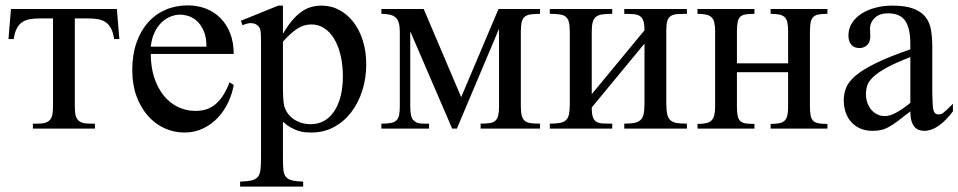

<svg xmlns="http://www.w3.org/2000/svg" viewBox="-20 -481 3584 718"><path d="M406.7 -335Q403.3 -358.9 395.5 -374Q387.7 -389.2 375.5 -397.7Q363.3 -406.2 346.4 -409.2Q329.6 -412.1 307.6 -412.1H259.8V-83.5Q259.8 -66.9 261.7 -54.7Q263.7 -42.5 269.8 -34.4Q275.9 -26.4 286.9 -22.5Q297.9 -18.6 315.9 -18.6H335V0H103V-18.6H122.1Q140.1 -18.6 151.1 -22.5Q162.1 -26.4 168.2 -34.4Q174.3 -42.5 176.3 -54.7Q178.2 -66.9 178.2 -83.5V-412.1H129.9Q108.4 -412.1 91.6 -409.2Q74.7 -406.2 62.5 -397.7Q50.3 -389.2 42.5 -374Q34.7 -358.9 31.2 -335H11.7L21 -447.3H417L426.3 -335Z M752 -306.6Q752 -343.8 741.2 -366.9Q730.5 -390.1 715.3 -403.3Q700.2 -416.5 683.6 -421.4Q667 -426.3 654.8 -426.3Q635.3 -426.3 616.5 -418.5Q597.7 -410.6 582.5 -395.5Q567.4 -380.4 557.1 -357.9Q546.9 -335.4 543.9 -306.6ZM854 -163.6Q848.6 -130.9 833.7 -98.9Q818.8 -66.9 795.4 -41.7Q772 -16.6 740.2 -1Q708.5 14.6 669.9 14.6Q630.4 14.6 594.7 -1.7Q559.1 -18.1 532.5 -48.6Q505.9 -79.1 490.2 -122.1Q474.6 -165 474.6 -218.8Q474.6 -275.4 490 -320.3Q505.4 -365.2 533 -396.5Q560.5 -427.7 598.6 -444.3Q636.7 -460.9 682.1 -460.9Q719.2 -460.9 750.7 -448.5Q782.2 -436 805.2 -412.6Q828.1 -389.2 841.1 -355.5Q854 -321.8 854 -279.3H543.9Q543.9 -229.5 557.1 -189.9Q570.3 -150.4 592.8 -123Q615.2 -95.7 644.8 -81.3Q674.3 -66.9 707 -66.4Q729 -65.9 747.8 -71Q766.6 -76.2 782.7 -88.6Q798.8 -101.1 812.7 -121.8Q826.7 -142.6 838.4 -173.3Z M1262.2 -194.3Q1262.2 -238.3 1253.7 -274.2Q1245.1 -310.1 1229.7 -335.7Q1214.4 -361.3 1192.6 -375.5Q1170.9 -389.6 1144.5 -389.6Q1129.9 -389.6 1117.2 -385.7Q1104.5 -381.8 1091.8 -373.8Q1079.1 -365.7 1066.2 -353.8Q1053.2 -341.8 1038.1 -325.2V-157.7Q1038.1 -105.5 1042.5 -86.4Q1045.4 -73.7 1053.5 -61Q1061.5 -48.3 1074 -38.6Q1086.4 -28.8 1103.8 -22.7Q1121.1 -16.6 1142.6 -16.6Q1170.9 -16.6 1193.4 -29.8Q1215.8 -43 1231 -66.7Q1246.1 -90.3 1254.2 -122.8Q1262.2 -155.3 1262.2 -194.3ZM1349.6 -240.7Q1349.6 -188 1334.7 -141.6Q1319.8 -95.2 1292.7 -60.3Q1265.6 -25.4 1228 -5.4Q1190.4 14.6 1144.5 14.6Q1133.8 14.6 1121.6 13.7Q1109.4 12.7 1096.2 8.5Q1083 4.4 1068.4 -3.7Q1053.7 -11.7 1038.1 -25.9V111.8Q1038.1 138.2 1039.8 154.5Q1041.5 170.9 1049.1 180.2Q1056.6 189.5 1071.8 193.4Q1086.9 197.3 1113.8 198.2V216.8H877.9V198.2Q905.3 197.3 920.9 193.6Q936.5 189.9 944.3 180.4Q952.1 170.9 954.1 154.1Q956.1 137.2 956.1 109.4V-315.9Q956.1 -334 955.8 -346.2Q955.6 -358.4 954.1 -366.5Q952.6 -374.5 949.2 -379.4Q945.8 -384.3 939.5 -388.7Q932.1 -393.6 920.2 -394.5Q908.2 -395.5 886.7 -386.7L880.9 -403.3L1020.5 -460H1038.1V-354.5Q1055.2 -383.8 1072.3 -404.1Q1089.4 -424.3 1106.9 -436.8Q1124.5 -449.2 1143.1 -454.6Q1161.6 -460 1182.1 -460Q1219.2 -460 1250 -443.1Q1280.8 -426.3 1303 -396.7Q1325.2 -367.2 1337.4 -327.1Q1349.6 -287.1 1349.6 -240.7Z M1777.3 0V-18.6Q1798.3 -18.6 1811.8 -20.8Q1825.2 -22.9 1832.8 -30Q1840.3 -37.1 1843.3 -49.8Q1846.2 -62.5 1846.2 -83.5V-373.5L1688.5 0H1670.9L1514.2 -363.8V-83.5Q1514.2 -42 1525.9 -31.7Q1532.2 -24.9 1540.8 -21.7Q1549.3 -18.6 1565.9 -18.6H1584.5V0H1406.2V-18.6Q1427.7 -18.6 1441.2 -21Q1454.6 -23.4 1462.2 -30.5Q1469.7 -37.6 1472.4 -50.3Q1475.1 -63 1475.1 -83.5V-362.8Q1475.1 -381.8 1471.4 -394.8Q1467.8 -407.7 1459.7 -415.3Q1451.7 -422.9 1438.5 -426Q1425.3 -429.2 1406.2 -429.2V-447.3H1564.5L1704.6 -117.7L1844.2 -447.3H1999.5V-429.2Q1977.5 -429.2 1963.4 -427Q1949.2 -424.8 1941.4 -417.7Q1933.6 -410.6 1930.7 -397.5Q1927.7 -384.3 1927.7 -362.8V-83.5Q1927.7 -61.5 1931.2 -48.6Q1934.6 -35.6 1942.6 -29.1Q1950.7 -22.5 1964.6 -20.5Q1978.5 -18.6 1999.5 -18.6V0Z M2314.5 0V-18.6Q2337.9 -18.6 2352.5 -21.5Q2367.2 -24.4 2375.7 -32.7Q2384.3 -41 2387.2 -55.7Q2390.1 -70.3 2390.1 -93.8V-317.9L2192.9 -79.1Q2192.9 -56.2 2197 -43.7Q2201.2 -31.2 2210.4 -25.6Q2219.7 -20 2234.4 -19.3Q2249 -18.6 2269.5 -18.6V0H2036.1V-18.6Q2060.1 -18.6 2074.7 -21.5Q2089.4 -24.4 2097.4 -32.7Q2105.5 -41 2108.2 -55.7Q2110.8 -70.3 2110.8 -93.8V-361.8Q2110.8 -384.8 2107.4 -398.2Q2104 -411.6 2095.5 -418.5Q2086.9 -425.3 2072.5 -427.2Q2058.1 -429.2 2036.1 -429.2V-447.3H2269.5V-429.2Q2247.6 -429.2 2232.9 -427.2Q2218.3 -425.3 2209.2 -418.5Q2200.2 -411.6 2196.5 -398.2Q2192.9 -384.8 2192.9 -361.8V-128.9L2390.1 -367.7Q2390.1 -390.1 2386 -402.6Q2381.8 -415 2372.8 -420.9Q2363.8 -426.8 2349.4 -428Q2335 -429.2 2314.5 -429.2V-447.3H2548.8V-429.2Q2527.3 -429.2 2512.7 -428.2Q2498 -427.2 2488.8 -421.4Q2479.5 -415.5 2475.6 -403.1Q2471.7 -390.6 2471.7 -367.7V-93.8Q2471.7 -69.8 2474.9 -54.9Q2478 -40 2486.6 -32Q2495.1 -23.9 2510 -21.2Q2524.9 -18.6 2548.8 -18.6V0Z M2861.8 0V-17.6Q2881.8 -17.6 2894.5 -20.3Q2907.2 -22.9 2914.6 -30.3Q2921.9 -37.6 2924.6 -50.5Q2927.2 -63.5 2927.2 -83.5V-210.9H2735.8V-83.5Q2735.8 -61 2738.5 -48.1Q2741.2 -35.2 2748.5 -28.3Q2755.9 -21.5 2768.6 -19.5Q2781.2 -17.6 2801.3 -17.6V0H2588.4V-17.6Q2608.4 -17.6 2621.1 -20.5Q2633.8 -23.4 2641.1 -31Q2648.4 -38.6 2651.4 -51.3Q2654.3 -64 2654.3 -83.5V-362.8Q2654.3 -382.8 2651.4 -395.8Q2648.4 -408.7 2641.1 -416Q2633.8 -423.3 2621.1 -426.3Q2608.4 -429.2 2588.4 -429.2V-447.3H2801.3V-429.2Q2781.2 -429.2 2768.6 -427.2Q2755.9 -425.3 2748.5 -418.5Q2741.2 -411.6 2738.5 -398.4Q2735.8 -385.3 2735.8 -362.8V-244.1H2927.2V-362.8Q2927.2 -383.3 2924.6 -396.2Q2921.9 -409.2 2914.6 -416.5Q2907.2 -423.8 2894.5 -426.5Q2881.8 -429.2 2861.8 -429.2V-447.3H3074.2V-429.2Q3054.2 -429.2 3041.5 -427Q3028.8 -424.8 3021.5 -417.7Q3014.2 -410.6 3011.5 -397.5Q3008.8 -384.3 3008.8 -362.8V-83.5Q3008.8 -62 3011.5 -48.8Q3014.2 -35.6 3021.5 -28.8Q3028.8 -22 3041.5 -19.8Q3054.2 -17.6 3074.2 -17.6V0Z M3384.3 -267.6Q3327.6 -245.6 3294.7 -227.3Q3261.7 -209 3244.6 -192.4Q3227.5 -175.8 3222.9 -160.4Q3218.3 -145 3218.3 -128.9Q3218.3 -111.3 3223.6 -96.7Q3229 -82 3238 -71Q3247.1 -60.1 3259.5 -53.7Q3272 -47.4 3286.1 -46.9Q3305.2 -45.9 3329.3 -58.6Q3353.5 -71.3 3384.3 -96.2ZM3543.5 -64.5Q3488.3 8.3 3436.5 8.3Q3425.8 8.3 3416.3 4.9Q3406.7 1.5 3399.7 -6.8Q3392.6 -15.1 3388.4 -29.1Q3384.3 -43 3384.3 -64.5Q3355 -41.5 3335.7 -27.1Q3316.4 -12.7 3301.5 -4.9Q3286.6 2.9 3273.2 5.6Q3259.8 8.3 3242.2 8.3Q3218.3 8.3 3198.7 0.2Q3179.2 -7.8 3165 -22.7Q3150.9 -37.6 3143.1 -58.8Q3135.3 -80.1 3135.3 -106Q3135.3 -130.9 3144.3 -153.3Q3153.3 -175.8 3180.2 -198.5Q3207 -221.2 3255.9 -245.1Q3304.7 -269 3384.3 -296.4V-314.9Q3384.3 -347.2 3379.2 -369.1Q3374 -391.1 3363.8 -405Q3353.5 -418.9 3337.6 -425Q3321.8 -431.2 3300.8 -431.2Q3270 -431.2 3252.4 -415.3Q3234.9 -399.4 3233.4 -376.5L3234.4 -347.2Q3235.4 -326.2 3223.9 -313.7Q3212.4 -301.3 3193.8 -301.3Q3174.3 -301.3 3163.6 -313.7Q3152.8 -326.2 3152.8 -348.1Q3152.8 -374.5 3166.3 -395.3Q3179.7 -416 3202.4 -430.4Q3225.1 -444.8 3254.6 -452.4Q3284.2 -460 3316.4 -460Q3364.7 -460 3394.3 -449.2Q3423.8 -438.5 3439.9 -418.7Q3456.1 -398.9 3461.2 -370.8Q3466.3 -342.8 3466.3 -307.6V-155.3Q3466.3 -124 3467.3 -104Q3468.3 -84 3468.8 -77.1Q3471.2 -64 3476.1 -58.6Q3481 -53.2 3490.2 -53.2Q3494.6 -53.2 3498.3 -54.2Q3502 -55.2 3507.6 -59.3Q3513.2 -63.5 3521.5 -71.3Q3529.8 -79.1 3543.5 -92.8Z"/></svg>

Font: Doulos SIL CyrE
Style: Regular
Weight: 400
Designer: Walt Agee, Victor Gaultney, Peter Martin, Debbi Hosken, Becca Hirsbrunner
Foundry: SIL International
Version: Version 5.000